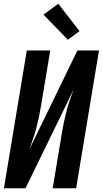

<svg xmlns="http://www.w3.org/2000/svg" viewBox="-20 -1004 548 1024"><path d="M1 0 123 -735H248L199 -441Q194 -411 188 -382Q182 -353 174.5 -324Q167 -295 157 -266Q147 -237 137 -208L393 -735H508L386 0H261L310 -294Q315 -324 321 -353Q327 -382 334.5 -411Q342 -440 352 -469Q362 -498 373 -527L116 0ZM342 -792 212 -926 291 -984 404 -838Z"/></svg>

Font: Iosevka Curly XBdObl
Style: Regular
Weight: 800
Italic angle: -9°
Monospace: yes
Designer: Belleve Invis
Foundry: Belleve Invis
Version: Version 11.1.0; ttfautohint (v1.8.3)